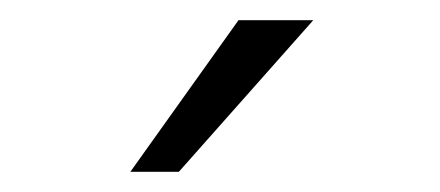

<svg xmlns="http://www.w3.org/2000/svg" viewBox="-20 -843 435 190"><path d="M157 -673H109L216 -823H290Z"/></svg>

Font: LXGW 975 Gothic SC 200W
Style: Regular
Weight: 200
Version: Version 2.01;February 25, 2021